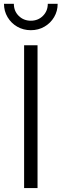

<svg xmlns="http://www.w3.org/2000/svg" viewBox="-31 -958 313 978"><path d="M160.2 -727.5V0H91.8V-727.5ZM126 -804.2Q87.9 -804.2 56.9 -822Q25.9 -839.8 7.6 -870.6Q-10.7 -901.4 -10.7 -938.5H39.6Q39.6 -901.4 64.5 -877Q89.4 -852.5 126 -852.5Q163.1 -852.5 187.7 -877.2Q212.4 -901.9 212.4 -938.5H262.7Q262.7 -901.4 244.6 -870.8Q226.6 -840.3 195.6 -822.3Q164.6 -804.2 126 -804.2Z"/></svg>

Font: Inter 18pt Light
Style: Regular
Weight: 300
Designer: Rasmus Andersson
Foundry: rsms
Version: Version 4.001;git-66647c0bb